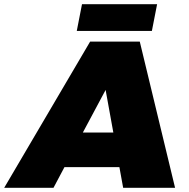

<svg xmlns="http://www.w3.org/2000/svg" viewBox="-85 -899 903 919"><path d="M642 -751H282.5L307.5 -879H667ZM753 0H504.5L486.5 -99H223.5L171 0H-65L346.5 -700H584ZM457.5 -264.5 420.5 -468.5 311.5 -264.5Z"/></svg>

Font: Argentum Sans Black
Style: Italic
Weight: 900
Italic angle: -11°
Designer: Julieta Ulanovsky (font), Cristiano Sobral (main changes and remaster)
Foundry: Julieta Ulanovsky (font), Cristiano Sobral (main changes and remaster)
Version: Version 2.007;June 15, 2022;FontCreator 14.0.0.2814 64-bit; 